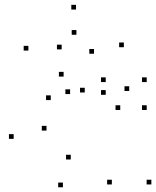

<svg xmlns="http://www.w3.org/2000/svg" viewBox="-20 -772 662 814"><path d="M280 -95.8V-115.8H260V-95.8ZM177.2 -218.4V-238.4H157.2V-218.4ZM277.2 -373.2V-393.2H257.2V-373.2ZM249.7 -447.3V-467.3H229.7V-447.3ZM37.9 -183.3V-203.3H17.9V-183.3ZM246.7 22V2H226.7V22ZM527.8 -386.3V-406.3H507.8V-386.3ZM489.8 -305.7V-325.7H469.8V-305.7ZM602 -305.7V-325.7H582V-305.7ZM602 -424V-444H582V-424ZM428.2 -424V-444H408.2V-424ZM428.2 -370.1V-390.1H408.2V-370.1ZM302.3 -731.5V-751.5H282.3V-731.5ZM100.4 -557.6V-577.6H80.4V-557.6ZM195.2 -347.7V-367.7H175.2V-347.7ZM454.2 10V-10H434.2V10ZM621.7 10V-10H601.7V10ZM339.3 -379.9V-399.9H319.3V-379.9ZM241.4 -562.6V-582.6H221.4V-562.6ZM304 -624.6V-644.6H284V-624.6ZM378.6 -544.2V-564.2H358.6V-544.2ZM505.1 -571.8V-591.8H485.1V-571.8Z"/></svg>

Font: Monaspace Krypton Dots Var
Style: Regular
Weight: 400
Designer: Riley Cran and the Lettermatic Team
Version: Version 1.100 (Monaspace Krypton Dots)